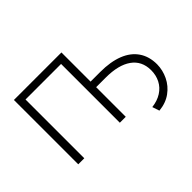

<svg xmlns="http://www.w3.org/2000/svg" viewBox="-130 -768 1119 1119"><g transform="rotate(-45 429.5 -208.0)"><path d="M75.2 -530.3H466.8V-290H545.9Q630.9 -290 690.4 -266.6Q750 -243.2 781.2 -197.5Q812.5 -151.9 812.5 -86.9Q812 -39.6 790.8 4.6Q769.5 48.8 728.8 78.4Q688 107.9 630.9 113.3L616.2 69.3Q662.1 64 695.6 42.7Q729 21.5 746.3 -12.2Q763.7 -45.9 763.7 -87.9Q763.2 -164.1 706.5 -204.1Q649.9 -244.1 545.9 -244.1H466.8V0H418V-484.4H125V0H75.2Z"/></g></svg>

Font: Pretendard JP ExtraLight
Style: Regular
Weight: 200
Designer: Base glyphs from Inter by Rasmus Andersson; Hangeul glyphs from Noto Sans CJK(Source Han Sans) by Jang Soo-young and Kan
Foundry: Kil Hyung-jin
Version: Version 1.309